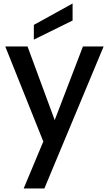

<svg xmlns="http://www.w3.org/2000/svg" viewBox="-20 -816 622 1095"><path d="M453 -551H571L233 259H115L227 -9L10 -551H137L292 -131ZM394 -796V-699L173 -590V-674Z"/></svg>

Font: Poppins Medium
Style: Regular
Weight: 500
Designer: Ninad Kale (Devanagari), Jonny Pinhorn (Latin)
Version: Version 5.002